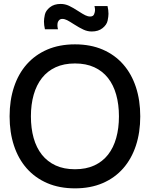

<svg xmlns="http://www.w3.org/2000/svg" viewBox="-20 -966 780 1000"><path d="M370.5 15Q289.5 15 226.2 -12.2Q163 -39.5 119.2 -89Q75.5 -138.5 52.8 -207.5Q30 -276.5 30 -360Q30 -443.5 52.8 -512.5Q75.5 -581.5 119.2 -631Q163 -680.5 226.2 -707.8Q289.5 -735 370.5 -735Q451.5 -735 514.8 -707.8Q578 -680.5 621.5 -631Q665 -581.5 687.8 -512.5Q710.5 -443.5 710.5 -360Q710.5 -276.5 687.8 -207.5Q665 -138.5 621.5 -89Q578 -39.5 514.8 -12.2Q451.5 15 370.5 15ZM370.5 -84.5Q428 -84.5 471 -104.2Q514 -124 542.5 -160.2Q571 -196.5 585.2 -247.2Q599.5 -298 599.5 -360Q599.5 -422 585.2 -472.8Q571 -523.5 542.5 -559.8Q514 -596 471 -615.8Q428 -635.5 370.5 -635.5Q313 -635.5 270 -615.8Q227 -596 198.5 -559.8Q170 -523.5 155.5 -472.8Q141 -422 141 -360Q141 -298 155.2 -247.2Q169.5 -196.5 198.2 -160.2Q227 -124 270 -104.2Q313 -84.5 370.5 -84.5ZM457.5 -802Q435.5 -802 414.5 -811.8Q393.5 -821.5 364.5 -840Q343 -854 329.8 -860.8Q316.5 -867.5 304.5 -867.5Q293.5 -867.5 287 -860Q280.5 -852.5 279.8 -845Q279 -837.5 279 -834.5Q279 -824.5 282 -813.5H214Q209 -835 209 -854Q209 -868 213.5 -889.2Q218 -910.5 239.8 -928Q261.5 -945.5 296 -945.5Q318.5 -945.5 339.5 -935.8Q360.5 -926 389.5 -907Q411 -893 424.2 -886.5Q437.5 -880 449.5 -880Q465.5 -880 470.2 -892Q475 -904 475 -913.5Q475 -923 472 -934.5H540Q545 -913 545 -894Q545 -880 540.5 -858.5Q536 -837 514.2 -819.5Q492.5 -802 457.5 -802Z"/></svg>

Font: Vela Sans SemBd
Style: Regular
Weight: 600
Designer: Principal design: Mikhail Sharanda - project Manrope.
Design modification: Ravid Balaliev
Foundry: Mikhail Sharanda
Version: Version 1.001